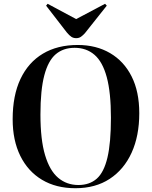

<svg xmlns="http://www.w3.org/2000/svg" viewBox="-20 -982 803 1016"><path d="M379 14Q277 14 202.5 -30.5Q128 -75 87.5 -157Q47 -239 47 -351Q47 -477 88.5 -564.5Q130 -652 207 -698Q284 -744 391 -744Q489 -744 562.5 -701Q636 -658 676.5 -577.5Q717 -497 717 -383Q717 -263 676.5 -174Q636 -85 560.5 -35.5Q485 14 379 14ZM395 -3Q454 -3 492 -36.5Q530 -70 548.5 -148Q567 -226 567 -359Q567 -492 545 -573.5Q523 -655 480 -692Q437 -729 375 -729Q315 -729 275 -695Q235 -661 214.5 -583.5Q194 -506 194 -376Q194 -243 218.5 -161Q243 -79 288 -41Q333 -3 395 -3ZM383 -780Q369 -780 358 -787Q347 -794 333 -811L224 -952L232 -962L383 -881L536 -962L545 -952L429 -806Q419 -795 408.5 -787.5Q398 -780 383 -780Z"/></svg>

Font: Literata 72pt SemiBold
Style: Regular
Weight: 600
Designer: Latin by Veronika Burian and Jose Scaglione. Greek by Irene Vlachou. Cyrillic by Vera Evstafieva.
Foundry: TypeTogether
Version: Version 3.002